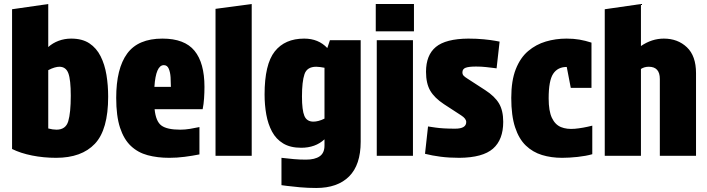

<svg xmlns="http://www.w3.org/2000/svg" viewBox="-20 -775 3517 955"><path d="M259 10Q197 10 139.5 -1.5Q82 -13 40 -34V-729L220 -755V-541Q242 -561 271.5 -572Q301 -583 334 -583Q389 -583 424.5 -559.5Q460 -536 480.5 -495Q501 -454 509.5 -402.5Q518 -351 518 -294Q518 -130 452 -60Q386 10 259 10ZM261 -130Q307 -130 319.5 -172Q332 -214 332 -299Q332 -378 320 -410.5Q308 -443 275 -443Q265 -443 251 -439Q237 -435 220 -426V-136Q243 -130 261 -130Z M822 10Q763 10 714.5 -3Q666 -16 631 -49Q596 -82 577 -140Q558 -198 558 -288Q558 -434 612.5 -508.5Q667 -583 788 -583Q898 -583 947.5 -522.5Q997 -462 997 -343Q997 -315 995 -285.5Q993 -256 988 -232H749Q755 -171 783 -150.5Q811 -130 877 -130Q900 -130 924.5 -134Q949 -138 972 -143V-7Q937 0 898.5 5Q860 10 822 10ZM795 -451Q755 -451 748 -343H830Q830 -365 828.5 -390Q827 -415 819.5 -433Q812 -451 795 -451Z M1232 0H1052V-731L1232 -755Z M1553 160Q1512 160 1472 156.5Q1432 153 1406 149.5Q1380 146 1380 146V10Q1414 14 1442.5 16.5Q1471 19 1502 19Q1546 19 1570 2.5Q1594 -14 1594 -51V-82Q1549 -40 1478 -40Q1424 -40 1388.5 -61.5Q1353 -83 1333 -120.5Q1313 -158 1304.5 -205.5Q1296 -253 1296 -305Q1296 -455 1346.5 -519Q1397 -583 1493 -583Q1564 -583 1608 -536L1621 -575H1774V-70Q1774 45 1716.5 102.5Q1659 160 1553 160ZM1539 -170Q1550 -170 1564 -173.5Q1578 -177 1594 -185V-438Q1583 -440 1572.5 -441.5Q1562 -443 1553 -443Q1507 -443 1494.5 -406Q1482 -369 1482 -295Q1482 -227 1494 -198.5Q1506 -170 1539 -170Z M1854 -575H2034V0H1854ZM1849 -755H2039V-619H1849Z M2299 -168Q2299 -185 2274 -201L2188 -257Q2141 -288 2120 -324Q2099 -360 2099 -418Q2099 -501 2148 -541.5Q2197 -582 2309 -583Q2351 -583 2386.5 -579.5Q2422 -576 2443.5 -572Q2465 -568 2465 -568L2450 -435Q2450 -435 2435 -437Q2420 -439 2396.5 -441.5Q2373 -444 2348 -444Q2312 -444 2296 -438Q2280 -432 2280 -415Q2280 -405 2286 -398.5Q2292 -392 2305 -384L2393 -327Q2441 -296 2462 -260.5Q2483 -225 2483 -169Q2483 -80 2432 -35.5Q2381 9 2265 10Q2214 10 2171.5 4.5Q2129 -1 2094 -10L2109 -146Q2109 -146 2146 -140.5Q2183 -135 2244 -135Q2299 -135 2299 -168Z M2776 10Q2722 10 2676 -4Q2630 -18 2595.5 -51Q2561 -84 2542 -142Q2523 -200 2523 -288Q2523 -374 2545.5 -431Q2568 -488 2607 -521Q2646 -554 2695 -568.5Q2744 -583 2798 -583Q2833 -583 2862 -578Q2891 -573 2922 -563V-338H2819L2799 -442Q2754 -442 2731.5 -408Q2709 -374 2709 -286Q2709 -223 2725 -189Q2741 -155 2770 -143Q2799 -131 2839 -134.5Q2879 -138 2926 -150V-8Q2895 1 2853 5.5Q2811 10 2776 10Z M3168 -546Q3222 -583 3282 -583Q3351 -583 3396.5 -540Q3442 -497 3442 -411V0H3262V-382Q3262 -443 3207 -443Q3185 -443 3168 -432V0H2988V-729L3168 -755Z"/></svg>

Font: Protest Strike
Style: Regular
Weight: 400
Designer: Octavio Pardo
Foundry: Ashler Design
Version: Version 2.005; ttfautohint (v1.8.4.7-5d5b)